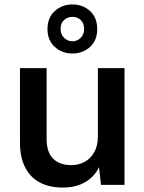

<svg xmlns="http://www.w3.org/2000/svg" viewBox="-20 -833 651 865"><path d="M263 12Q203 12 160 -10.5Q117 -33 93.5 -78.5Q70 -124 70 -191V-526H190V-207Q190 -147 219.5 -118Q249 -89 301 -89Q334 -89 361 -103.5Q388 -118 404.5 -147Q421 -176 421 -219V-526H541V0H435L426 -80Q406 -37 364 -12.5Q322 12 263 12ZM306 -592Q260 -592 227 -621.5Q194 -651 194 -702Q194 -754 227 -783.5Q260 -813 306 -813Q353 -813 385.5 -783.5Q418 -754 418 -702Q418 -651 385.5 -621.5Q353 -592 306 -592ZM306 -647Q328 -647 343.5 -662.5Q359 -678 359 -702Q359 -728 344 -742.5Q329 -757 306 -757Q285 -757 269 -743Q253 -729 253 -703Q253 -678 269 -662.5Q285 -647 306 -647Z"/></svg>

Font: DM Sans 9pt SemiBold
Style: Regular
Weight: 600
Version: Version 4.004;gftools[0.9.30]